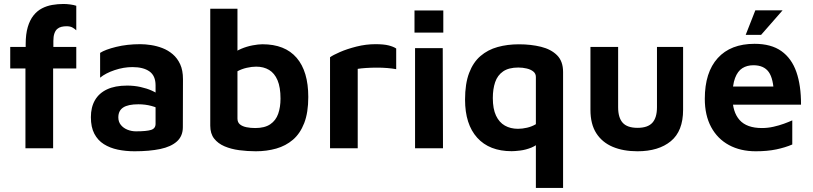

<svg xmlns="http://www.w3.org/2000/svg" viewBox="-20 -739 4053 957"><path d="M106.8 0V-397.6H31V-505H108V-518.8Q108 -569 118.4 -604.1Q128.8 -639.2 147 -662Q165.2 -684.8 189 -697.2Q212.8 -709.6 240.3 -714.4Q267.8 -719.2 296.6 -719.2Q312 -719.2 330 -716.8Q348 -714.4 360.2 -710.2V-588Q350.8 -596.8 340 -602.5Q329.2 -608.2 311.6 -608.2Q298.2 -608.2 286.2 -605.3Q274.2 -602.4 265.2 -594.6Q256.2 -586.8 251.1 -572.1Q246 -557.4 246 -534.8V-505H360.2V-397.6H244.8V0Z M650.8 15Q606.4 15 567.2 6.8Q528 -1.4 497.7 -20.5Q467.4 -39.6 450.2 -72.4Q433 -105.2 433 -155Q433 -204.4 453.2 -239.5Q473.4 -274.6 513.4 -293.5Q553.4 -312.4 614 -312.4Q648.6 -312.4 680.3 -305.4Q712 -298.4 737.3 -287Q762.6 -275.6 778 -261.8L785.4 -190.4Q764.8 -202.8 734.5 -211Q704.2 -219.2 669.6 -219.2Q618.6 -219.2 594.2 -203.3Q569.8 -187.4 569.8 -154Q569.8 -131.6 582.5 -116.1Q595.2 -100.6 615.3 -92.5Q635.4 -84.4 657.6 -84.4Q710.6 -84.4 733 -91.5Q755.4 -98.6 755.4 -121.8V-313.6Q755.4 -361.4 725 -383Q694.6 -404.6 640 -404.6Q596.4 -404.6 551.4 -389.5Q506.4 -374.4 479 -351.8V-475.4Q504.6 -492 559.3 -505.4Q614 -518.8 679.2 -518.8Q703.8 -518.8 732.7 -514.4Q761.6 -510 789.6 -499.3Q817.6 -488.6 840.9 -468.8Q864.2 -449 878.1 -418.7Q892 -388.4 892 -344.4L891.4 -105.4Q891.4 -60.8 862 -34.2Q832.6 -7.6 778.8 3.7Q725 15 650.8 15Z M1255 15Q1213 15 1172.4 9.6Q1131.8 4.2 1099.2 -9.7Q1066.6 -23.6 1047.3 -48.3Q1028 -73 1028 -112.6V-695.6H1163.6V-421L1135.6 -464.6Q1153.4 -483.6 1181.8 -495.6Q1210.2 -507.6 1239.3 -513Q1268.4 -518.4 1288 -518.4Q1400.4 -518.4 1458.5 -450.9Q1516.6 -383.4 1516.6 -255.4Q1516.6 -177.8 1496.3 -125.5Q1476 -73.2 1440.2 -42.6Q1404.4 -12 1356.9 1.5Q1309.4 15 1255 15ZM1252.2 -100.8Q1299.4 -100.8 1327.2 -119.7Q1355 -138.6 1366.6 -171.8Q1378.2 -205 1378.2 -247.6Q1378.2 -304 1363.3 -339.1Q1348.4 -374.2 1321.2 -390.5Q1294 -406.8 1256.8 -406.8Q1235 -406.8 1209.7 -401Q1184.4 -395.2 1163.6 -383.8V-148.2Q1163.6 -129.2 1175.9 -119.1Q1188.2 -109 1208.5 -104.9Q1228.8 -100.8 1252.2 -100.8Z M1625 0V-453.6Q1638.8 -464 1674.5 -479.6Q1710.2 -495.2 1757.2 -507Q1804.2 -518.8 1851.4 -518.8Q1893 -518.8 1917.2 -512.6Q1941.4 -506.4 1954.8 -497.2V-394.2Q1936 -397.8 1910.3 -399.9Q1884.6 -402 1857.4 -401.9Q1830.2 -401.8 1805.4 -400.2Q1780.6 -398.6 1763 -395.8V0Z M2048.8 0V-499H2186.8L2188 0ZM2046 -576.6V-686.8H2189.6V-576.6Z M2566.4 -518.2Q2626.4 -518.2 2676.6 -505.8Q2726.8 -493.4 2756.7 -463.5Q2786.6 -433.6 2786.6 -380V197.8H2651V-82.8L2679 -39.2Q2657.2 -14.8 2628.8 -3.4Q2600.4 8 2573.2 11.3Q2546 14.6 2530.6 14.6Q2419.2 14.6 2358.6 -52.5Q2298 -119.6 2298 -242.4Q2298 -321.8 2318.3 -375.3Q2338.6 -428.8 2375.2 -460Q2411.8 -491.2 2460.5 -504.7Q2509.2 -518.2 2566.4 -518.2ZM2563.6 -402.4Q2515.6 -402.4 2487.6 -383Q2459.6 -363.6 2448 -329.4Q2436.4 -295.2 2436.4 -250.2Q2436.4 -196.4 2452.3 -162.7Q2468.2 -129 2496.4 -113Q2524.6 -97 2561.8 -97Q2583.2 -97 2607 -102.5Q2630.8 -108 2651 -120V-355.4Q2651 -372 2638.5 -382.3Q2626 -392.6 2605.8 -397.5Q2585.6 -402.4 2563.6 -402.4Z M3157.2 15Q3086.6 15 3034.1 -7.1Q2981.6 -29.2 2952.3 -74.7Q2923 -120.2 2923 -191.4V-505H3061V-204.4Q3061 -152.4 3083.8 -127.1Q3106.6 -101.8 3157.8 -101.8Q3208.6 -101.8 3231.6 -127.1Q3254.6 -152.4 3254.6 -204.4V-505H3384.8V-191.4Q3384.8 -85.6 3323.7 -35.3Q3262.6 15 3157.2 15Z M3746.8 15Q3670.6 15 3613.4 -16Q3556.2 -47 3524.6 -105.7Q3493 -164.4 3493 -246.4Q3493 -378.4 3557.5 -449.5Q3622 -520.6 3740.8 -520.6Q3823.8 -520.6 3874.8 -484.3Q3925.8 -448 3949.4 -380.4Q3973 -312.8 3972.6 -217.2H3584.8L3572.4 -307.8H3860.2L3837.6 -266.6Q3835.8 -346.4 3811.6 -380.1Q3787.4 -413.8 3735.4 -413.8Q3703.4 -413.8 3680.1 -399.1Q3656.8 -384.4 3643.8 -350.1Q3630.8 -315.8 3630.8 -256.2Q3630.8 -180.8 3666.4 -140.8Q3702 -100.8 3777.8 -100.8Q3806.6 -100.8 3835.1 -107.2Q3863.6 -113.6 3887.6 -122.4Q3911.6 -131.2 3929 -139V-18.8Q3893.6 -3.6 3849.2 5.7Q3804.8 15 3746.8 15ZM3696.8 -565.2 3744.8 -687.4H3880.6L3773.6 -565.2Z"/></svg>

Font: Maven Pro VF Beta
Style: Regular
Weight: 400
Designer: Joe Prince
Foundry: Joe Prince
Version: Version 2.002